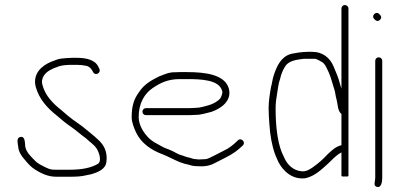

<svg xmlns="http://www.w3.org/2000/svg" viewBox="-20 -705 1597 767"><path d="M377 -430 373 -438C360.6 -465.3 326.1 -474 287 -474H268C255.2 -474 236.5 -472.3 225 -471C209.7 -469.6 199.3 -463 186 -459C148.6 -444 108.5 -411.4 123 -357C137.1 -307.6 169.9 -272.9 206 -244C224.4 -228.2 242.9 -212.4 263 -199C284.1 -184.4 304.5 -165.9 324 -152C337.7 -138.3 354.1 -129 365.5 -112.5C372.7 -102 388.9 -64.5 372 -51C342.9 -33.5 304.1 -27 258 -27H204C185.1 -27 179.6 -28.2 163 -36C145.3 -44.8 129.3 -52.1 118 -65C104.2 -78.8 84.6 -97.3 81 -119C79.3 -135.8 80.5 -161.1 62 -158C43.7 -155 51.2 -133.3 53 -117C54.7 -98.3 66.3 -80.8 78 -68C91.5 -51.8 103.3 -37.9 121 -27C143.4 -13.2 170.5 1 204 1H258C281.8 1 305.7 0.3 325 -5L345 -9C370.1 -16.5 401.7 -28.6 405 -58C410.9 -99 393.7 -127.4 373 -146C357.3 -161.7 341.5 -172.6 325 -187C303.2 -206.4 275.2 -222.3 252 -242L224 -266C193.1 -290.3 161.6 -321.4 150 -364C140.5 -395.6 163.8 -416.9 182 -426L196 -433C202.7 -435 209 -437.3 215 -440C229.1 -444.7 249.3 -446 268 -446H287C301.5 -446 312.3 -444.5 325 -442C339.1 -438.5 346.3 -428.3 352 -417C360.2 -400.7 384.8 -413 377 -430Z M563 -245H736C744 -245 752.3 -245.3 761 -246C784.3 -246 805.1 -253.8 824 -258C860.8 -270.3 907.9 -301.1 894 -352C877.5 -407.2 801 -417 726 -417H698C687.3 -417 677 -416.7 667 -416C646 -413.4 633.2 -405.7 616 -400C581 -382.5 555.2 -367.8 534 -335C514.3 -307.7 506 -280.1 506 -236C506 -216.8 515.9 -192.3 523 -177C543.5 -133 584.1 -105 631 -88C651.7 -79.7 679 -65 699 -57L717 -51L734 -47C747.3 -42.6 754.7 -41 773 -41C805.3 -38.7 825.1 -46 845 -57L884 -77C909.3 -89.6 931.3 -105.3 950 -124C963.3 -137.3 943.3 -157.3 930 -144C913.7 -127.7 894.5 -112 872 -102L833 -82C821.9 -77.6 811.4 -69 797 -69C789.7 -68.3 782 -68 774 -68C758.2 -69.3 753 -69.5 741 -74L725 -78C719 -80 713.3 -82 708 -84C691.3 -88.2 688.6 -92.2 670 -101C650.3 -110.8 638.6 -112.2 623 -122C604.7 -132.2 588.5 -139.5 574.5 -153.5C557 -171 534 -202.4 534 -237C534 -292.9 557.2 -331.5 591 -354C619.9 -373.2 649.6 -389 698 -389H726C782.2 -389 854.5 -386.8 867 -343C871.5 -333.9 863.6 -318.6 860 -312C849.6 -299.8 831 -289.6 815 -285C798.3 -280.8 781.1 -274 759 -274C751 -273.3 743.3 -273 736 -273H563C555.1 -273 549 -266.9 549 -259C549 -251.1 555.1 -245 563 -245Z M1357.5 -685C1350 -685 1344 -678.7 1344 -671V-351C1342 -356.3 1340.3 -361.7 1339 -367C1332.2 -394.2 1321.9 -418 1312 -441C1297.9 -472.7 1271.2 -498 1226 -498H1209C1203 -498 1196.7 -497.7 1190 -497L1172 -495C1166 -494.3 1160.3 -493.3 1155 -492C1110.9 -486.5 1091.5 -453 1078 -417L1072 -399C1068.1 -386 1067.2 -372.9 1063 -359C1058.4 -333.6 1053 -301.6 1053 -272C1053 -262 1053.3 -251.8 1054 -241.5L1056 -210.5C1059.1 -163.2 1066.3 -123.7 1079 -88L1091 -60C1108.9 -24.1 1146 13.7 1200 7C1237.9 -1.4 1264.7 -28.2 1290 -51C1308.2 -67.4 1321.4 -84.7 1344 -96V-3C1344 -0.3 1348.7 0.7 1358 0C1367.3 0.7 1372 -0.3 1372 -3V-671C1372 -678.7 1365 -685 1357.5 -685ZM1344 -250V-125C1319.2 -118.8 1305.8 -104.1 1289 -89C1272.8 -70.8 1250.3 -51.2 1230 -37C1216.8 -27.8 1202.6 -18.5 1183 -21C1151.1 -24.5 1128.4 -47 1117 -72L1105 -98C1087 -144.9 1081 -208 1081 -272C1081 -292.7 1083.4 -310.6 1086.5 -328C1090.4 -350 1091.8 -370.8 1099 -390C1103.3 -409.5 1108.6 -422.3 1118 -438C1131 -461.4 1161.7 -466.5 1193 -470H1240C1246.6 -468.7 1268.3 -456.7 1272 -453C1282.3 -442.7 1286.9 -428.2 1294 -414C1303.7 -391.4 1308.8 -367.6 1317 -343C1320.1 -332.3 1320.4 -320.7 1324 -310C1329.4 -291 1328.4 -260.4 1344 -250Z M1479 -462V6C1479 19.9 1469.8 37.2 1485.5 41.5C1503.2 46.3 1507 20.9 1507 6V-462C1507 -469.9 1500.9 -476 1493 -476C1485.1 -476 1479 -469.9 1479 -462ZM1475 -629C1481.6 -622.4 1489 -617 1498 -626C1507 -635 1501.6 -642.4 1495 -649C1481.7 -662.3 1461.7 -642.3 1475 -629Z"/></svg>

Font: HoneyBee
Style: XLit
Weight: 200
Foundry: Cannot Into Space Fonts
Version: Version 0.89